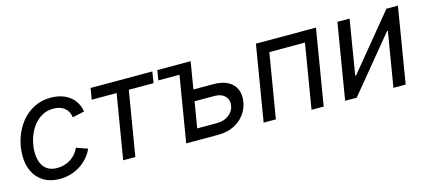

<svg xmlns="http://www.w3.org/2000/svg" viewBox="-48 -940 2975 1339"><g transform="rotate(-15 1439.0 -271.0)"><path d="M257.8 11.7Q191.9 11.7 144.5 -15.9Q97.2 -43.5 71.5 -93.8Q45.9 -144 45.9 -211.4Q45.9 -276.4 66.2 -337.4Q86.4 -398.4 124.5 -447Q162.6 -495.6 217 -524.2Q271.5 -552.7 340.3 -552.7Q380.9 -552.7 415.3 -542.2Q449.7 -531.7 475.8 -511.7Q502 -491.7 518.6 -463.4Q535.2 -435.1 540.5 -399.4L454.6 -380.4Q452.1 -401.4 443.4 -418.5Q434.6 -435.5 419.9 -448Q405.3 -460.4 385 -467.3Q364.7 -474.1 338.4 -474.1Q288.6 -474.1 250.5 -450.7Q212.4 -427.2 186.3 -388.7Q160.2 -350.1 147 -304Q133.8 -257.8 133.8 -212.4Q133.8 -171.9 146.7 -138.7Q159.7 -105.5 187.5 -86.2Q215.3 -66.9 259.8 -66.9Q288.1 -66.9 313.2 -74.7Q338.4 -82.5 359.1 -96.4Q379.9 -110.4 395.5 -129.2Q411.1 -147.9 420.4 -169.9L501.5 -141.6Q484.9 -105.5 459.5 -77.1Q434.1 -48.8 402.3 -29.1Q370.6 -9.3 334 1.2Q297.4 11.7 257.8 11.7Z M716.3 0 793.5 -464.8H613.8L627 -545.9H1073.2L1060.1 -464.8H881.3L804.2 0Z M1097.2 -474.6 1108.9 -545.9H1300.3L1288.6 -474.6ZM1303.7 -350.1H1460.4Q1525.4 -350.1 1566.2 -327.6Q1606.9 -305.2 1623.3 -266.1Q1639.6 -227.1 1631.3 -176.8Q1623 -127 1593 -86.9Q1563 -46.9 1514.6 -23.4Q1466.3 0 1402.3 0H1171.4L1261.7 -545.9H1349.6L1272.5 -81.1H1415.5Q1465.3 -81.1 1500.5 -107.2Q1535.6 -133.3 1542 -172.9Q1548.8 -214.8 1522.5 -241.7Q1496.1 -268.6 1446.8 -268.6H1289.6Z M2254.4 -545.9 2164.1 0H2076.2L2153.3 -464.8H1896L1818.8 0H1730.5L1820.8 -545.9Z M2755.9 0H2667.5L2732.9 -393.6H2726.6L2402.3 0H2318.8L2409.2 -545.9H2497.1L2432.1 -150.9H2438L2763.2 -545.9H2846.2Z"/></g></svg>

Font: Adwaita Sans
Style: Italic
Weight: 400
Italic angle: -9.39999°
Designer: Rasmus Andersson
Foundry: rsms
Version: Version 4.001;git-9221beed3